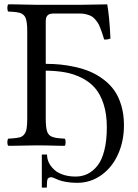

<svg xmlns="http://www.w3.org/2000/svg" viewBox="-20 -667 633 881"><path d="M548.8 -92.8Q548.8 -19.5 521.7 40.8Q494.6 101.1 445.1 136.5Q395.5 171.9 334 171.9Q306.2 171.9 283.2 167.7Q260.3 163.6 249 158.9Q237.8 154.3 228.5 150.1Q219.2 146 214.8 146Q208.5 146 203.9 148.9Q199.2 151.9 198.2 154.8Q197.8 155.3 195.8 166Q194.8 177.2 194.8 193.8H171.9V42H195.8Q195.8 80.1 227.1 109.9Q229 111.3 232.4 114.5Q235.8 117.7 237.8 119.1Q273.4 143.1 327.1 143.1Q356.9 143.1 381.6 131.1Q406.2 119.1 426.8 93.8Q447.3 68.4 458.7 23.2Q470.2 -22 470.2 -83Q470.2 -143.6 455.3 -189.5Q440.4 -235.4 415.3 -263.9Q390.1 -292.5 353.3 -310.5Q316.4 -328.6 277.1 -335.4Q237.8 -342.3 189.9 -342.8V-122.1Q189.9 -80.6 196.8 -62Q201.7 -49.8 211.2 -43.5Q220.7 -37.1 237.8 -34.2Q240.2 -33.7 246.6 -33.2Q252.9 -32.7 255.9 -32.2Q258.8 -32.2 265.6 -31.5Q272.5 -30.8 276.9 -30.8Q281.2 -26.4 281.2 -14.4Q281.2 -2.4 276.9 2H258.8Q186.5 0 147.9 0Q109.4 0 35.2 2H18.1Q13.7 -2.4 13.7 -14.4Q13.7 -26.4 18.1 -30.8Q22.5 -30.8 29.3 -31.5Q36.1 -32.2 39.1 -32.2Q55.2 -33.2 71.8 -37.1Q96.7 -45.4 102.1 -77.1Q105 -95.7 105 -122.1V-522.9Q105 -564.5 98.1 -583Q91.8 -600.6 71.8 -607.9Q55.2 -611.8 39.1 -612.8Q36.1 -612.8 29.3 -613.3Q22.5 -613.8 18.1 -613.8Q13.7 -618.2 13.7 -630.4Q13.7 -642.6 18.1 -647H41L147 -645H352.1Q433.1 -646 472.2 -647Q482.4 -587.9 486.8 -490.2Q472.2 -484.4 458 -485.8Q452.1 -504.9 449 -514.4Q445.8 -523.9 439.9 -539.1Q434.1 -554.2 429 -562Q423.8 -569.8 415.3 -579.6Q406.7 -589.4 397.5 -593.8Q388.2 -598.1 375 -601.6Q361.8 -605 346.2 -605H226.1Q219.7 -605 210 -603Q189.9 -597.2 189.9 -570.8V-374Q225.1 -374 257.3 -370.8Q289.6 -367.7 326.4 -359.4Q363.3 -351.1 394.3 -337.9Q425.3 -324.7 454.6 -302.7Q483.9 -280.8 504.2 -252.4Q524.4 -224.1 536.6 -183.1Q548.8 -142.1 548.8 -92.8Z"/></svg>

Font: Common Serif
Style: Regular
Weight: 400
Designer: Philipp H. Poll, Khaled Hosny
Foundry: Stefan Peev, Context Ltd.
Version: Version 1.026